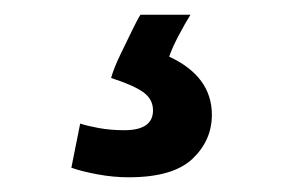

<svg xmlns="http://www.w3.org/2000/svg" viewBox="-20 -40 396 261"><path d="M155 201Q134 201 112.5 197Q91 193 77 188L89 128Q98 131 114 134Q130 137 149 137Q188 137 188 110Q188 95 175 85.5Q162 76 131 66Q135 52 143.5 34.5Q152 17 159.5 1.5Q167 -14 171 -20H239Q232 -9 223 8Q214 25 210 37Q268 64 268 116Q268 151 241.5 176Q215 201 155 201Z"/></svg>

Font: Ubuntu Sans Medium
Style: Regular
Weight: 500
Designer: Dalton Maag Ltd
Foundry: Dalton Maag Ltd
Version: Version 1.006; ttfautohint (v1.8.4.7-5d5b)